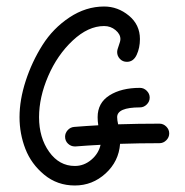

<svg xmlns="http://www.w3.org/2000/svg" viewBox="-20 -570 570 590"><path d="M180 -150Q180 -161 188 -170Q196 -179 208 -180Q245 -183 282 -185Q280 -198 280 -210Q280 -254 316.5 -277Q353 -300 410 -300Q422 -300 431 -291Q440 -282 440 -270Q440 -258 431 -249Q422 -240 410 -240Q340 -240 340 -210Q340 -201 343 -188Q405 -190 470 -190Q482 -190 491 -181Q500 -172 500 -160Q500 -148 491 -139Q482 -130 470 -130Q409 -130 349 -128Q345 -74 304.5 -37Q264 0 210 0Q156 0 116 -33Q76 -66 58 -112.5Q40 -159 40 -210Q40 -263 59 -321.5Q78 -380 110.5 -431.5Q143 -483 193.5 -516.5Q244 -550 300 -550Q342 -550 376 -522Q410 -494 410 -450Q410 -423 400 -401.5Q390 -380 370 -380Q357 -380 348.5 -389Q340 -398 340 -410Q340 -417 345 -430Q350 -443 350 -450Q350 -465 335 -477.5Q320 -490 300 -490Q251 -490 203.5 -445.5Q156 -401 128 -336Q100 -271 100 -210Q100 -147 131 -103.5Q162 -60 210 -60Q238 -60 260.5 -79Q283 -98 289 -125Q250 -123 212 -120H210Q198 -120 189 -128.5Q180 -137 180 -150Z"/></svg>

Font: Pecita
Style: Book
Weight: 400
Width: 7
Version: Version 4.3